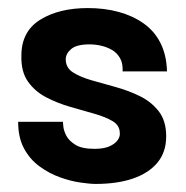

<svg xmlns="http://www.w3.org/2000/svg" viewBox="-20 -446 461 476"><path d="M217 10Q203 10 179 6.5Q155 3 128.5 -6.5Q102 -16 78 -33.5Q54 -51 39.5 -78Q25 -105 25 -144H136Q136 -143 137 -132.5Q138 -122 144.5 -109.5Q151 -97 167 -87Q183 -77 214 -77Q238 -77 252 -83.5Q266 -90 272 -99Q278 -108 277 -116Q277 -135 259.5 -145.5Q242 -156 214 -164Q186 -172 154.5 -181Q123 -190 95 -204.5Q67 -219 49.5 -243.5Q32 -268 33 -308Q33 -368 79.5 -397Q126 -426 198 -426Q239 -426 274 -416.5Q309 -407 336 -388Q363 -369 378 -339Q393 -309 394 -269H284Q285 -289 277.5 -302Q270 -315 258 -322Q246 -329 231.5 -332.5Q217 -336 202 -336Q170 -336 156.5 -324.5Q143 -313 143 -299Q143 -278 161 -266.5Q179 -255 207 -247Q235 -239 267.5 -230Q300 -221 328 -207Q356 -193 374 -169.5Q392 -146 392 -108Q392 -69 370.5 -43Q349 -17 310 -3.5Q271 10 217 10Z"/></svg>

Font: Darker Grotesque ExtraBold
Style: Regular
Weight: 800
Designer: Gabriel Lam
Foundry: TypeRant
Version: Version 1.000;gftools[0.9.28]